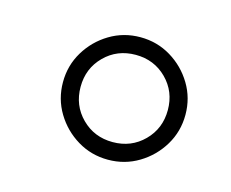

<svg xmlns="http://www.w3.org/2000/svg" viewBox="-54 -591 507 421"><g transform="rotate(15 200.0 -380.0)"><path d="M80 -380Q80 -342 99 -310.5Q118 -279 149.5 -260Q181 -241 219 -241Q257 -241 288.5 -260Q320 -279 339 -310.5Q358 -342 358 -380Q358 -418 339 -449.5Q320 -481 288.5 -500Q257 -519 219 -519Q181 -519 149.5 -500Q118 -481 99 -449.5Q80 -418 80 -380ZM120 -380Q120 -422 148.5 -450.5Q177 -479 219 -479Q261 -479 289.5 -450.5Q318 -422 318 -380Q318 -338 289.5 -309.5Q261 -281 219 -281Q177 -281 148.5 -309.5Q120 -338 120 -380Z"/></g></svg>

Font: text-security-circle
Style: Regular
Weight: 400
Monospace: yes
Foundry: Oskari Noppa
Version: Version 3.000;hotconv 1.0.118;makeotfexe 2.5.65603